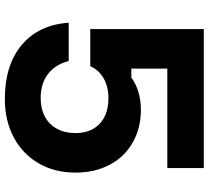

<svg xmlns="http://www.w3.org/2000/svg" viewBox="-54 -786 859 790"><g transform="rotate(90 375.0 -390.5)"><path d="M671.1 -800V-649.9H216.7L261.7 -689V-501.8H298.3Q324.5 -520.8 358.1 -531Q391.7 -541.2 430.4 -541.2Q506.7 -541.2 565.7 -507.7Q624.7 -474.2 657.2 -413.2Q689.7 -352.2 689.7 -271.9Q689.7 -186.6 651.6 -120.7Q613.4 -54.7 544.5 -18Q475.6 18.6 386.7 18.6Q247.3 18.6 164.4 -50.9Q81.5 -120.5 73 -244.2H230.4Q245.1 -188.5 284.4 -158.7Q323.6 -128.8 383.4 -128.8Q426.8 -128.8 459.6 -146.4Q492.3 -163.9 509.7 -196.3Q527.1 -228.8 527.1 -271.9Q527.1 -313.7 509.9 -344.3Q492.7 -374.9 460.4 -391.3Q428.2 -407.7 384.1 -407.7Q336.6 -407.7 302.4 -388.3Q268.1 -368.9 251.7 -332.9H99.1V-800Z"/></g></svg>

Font: Martian Mono Custom sWd Rg
Style: Regular
Weight: 400
Width: 6
Monospace: yes
Designer: Alex Havermale
Foundry: Evil Martians
Version: Version 1.000